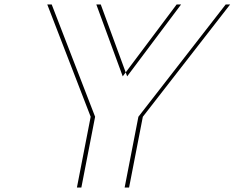

<svg xmlns="http://www.w3.org/2000/svg" viewBox="-20 -845 1057 865"><path d="M775.9 -825 532.9 -501 413.9 -825H192.9L388.5 -319L326.5 0H541.5L603.5 -319L996.9 -825ZM795.9 -825H1016.9L623.5 -319L561.5 0H346.5L408.5 -319L212.9 -825H433.9L552.9 -501Z"/></svg>

Font: Hussar Plate
Style: Obl
Weight: 700
Foundry: Cannot Into Space Fonts
Version: Version 0.798247